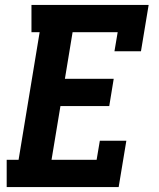

<svg xmlns="http://www.w3.org/2000/svg" viewBox="-20 -755 640 775"><path d="M7 0V-110H55L140 -625H107V-735H580L549 -548H442L455 -625H273L242 -437H439L421 -327H224L188 -110H370L383 -187H490L459 0Z"/></svg>

Font: Iosevka Etoile Extrabold
Style: Italic
Weight: 800
Italic angle: -9°
Designer: Belleve Invis
Foundry: Belleve Invis
Version: Version 22.1.2; ttfautohint (v1.8.4)